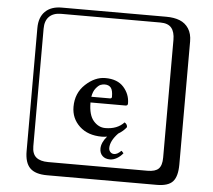

<svg xmlns="http://www.w3.org/2000/svg" viewBox="-62 -822 1223 1102"><g transform="rotate(5 550.0 -271.0)"><path d="M463 -259H570Q581 -259 581 -269Q581 -307 569 -321.5Q557 -336 534 -336Q522 -336 510 -331.5Q498 -327 483 -308.5Q468 -290 463 -259ZM666 -129Q682 -120 682 -103Q664 -79 635 -62Q591 -16 591 25Q591 38 599.5 47.5Q608 57 622 57Q640 57 662 35L664 36L675 48Q660 67 640 78.5Q620 90 601 90Q573 90 557 74.5Q541 59 541 33Q541 -2 573 -39Q558 -36 543 -36Q462 -36 414 -81Q366 -126 366 -193Q366 -272 420 -322.5Q474 -373 534 -373Q604 -373 640 -332.5Q676 -292 676 -239Q676 -226 663 -226H461Q461 -154 490 -120.5Q519 -87 558 -87Q627 -87 666 -129ZM249 -718Q204 -718 180 -694Q156 -670 156 -625V53Q156 97 179.5 116.5Q203 136 249 136H821Q866 136 885 117Q904 98 904 53V-625Q904 -671 884.5 -694.5Q865 -718 821 -718ZM1000 84Q1000 153 973.5 182.5Q947 212 881 212H249Q181 212 150.5 181.5Q120 151 120 84V-625Q120 -687 154 -720.5Q188 -754 249 -754H851Q897 -754 929.5 -741Q962 -728 981 -698.5Q1000 -669 1000 -625Z"/></g></svg>

Font: Libertinus Keyboard
Style: Regular
Weight: 700
Designer: Philipp H. Poll
Foundry: Khaled Hosny
Version: Version 6.7